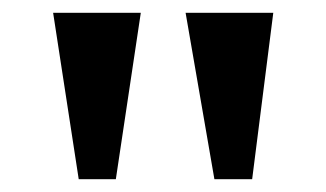

<svg xmlns="http://www.w3.org/2000/svg" viewBox="-20 -734 510 300"><path d="M315 -454H374L407 -714H270ZM103 -454H161L200 -714H63Z"/></svg>

Font: Noto Serif Semi
Style: Regular
Weight: 600
Designer: Monotype Design Team
Foundry: Monotype Imaging Inc.
Version: Version 1.002